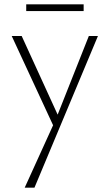

<svg xmlns="http://www.w3.org/2000/svg" viewBox="-20 -577 505 886"><path d="M366 -557V-526H101V-557ZM390 -411H432L139 289H94L225 1L34 -411H80L246 -48Z"/></svg>

Font: EauTest Light
Style: Regular
Weight: 300
Designer: Christian Thalmann (Catharsis Fonts)
Version: Version 0.001;PS 000.001;hotconv 1.0.88;makeotf.lib2.5.64775